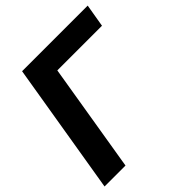

<svg xmlns="http://www.w3.org/2000/svg" viewBox="-197 -864 999 999"><g transform="rotate(-45 302.5 -364.0)"><path d="M604.9 -727.5 583.4 -600.8H254.7L155.5 0H1.4L122.1 -727.5Z"/></g></svg>

Font: Inter Tight
Style: Italic
Weight: 400
Italic angle: -9.39999°
Designer: Rasmus Andersson
Foundry: rsms
Version: Version 3.002